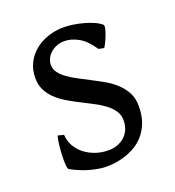

<svg xmlns="http://www.w3.org/2000/svg" viewBox="-97 -546 579 637"><g transform="rotate(-20 193.0 -227.5)"><path d="M341.8 -138.2Q341.8 -103.5 332 -78.9Q322.3 -54.2 306.6 -37.1Q291 -20 272 -9.8Q252.9 0.5 234.4 5.9Q215.8 11.2 199.5 12.9Q183.1 14.6 173.8 14.6Q150.4 14.6 117.4 5.9Q84.5 -2.9 51.8 -21Q48.3 -22.5 47.1 -36.9Q45.9 -51.3 46.6 -70.1Q47.4 -88.9 49.6 -107.9Q51.8 -127 55.2 -138.2L76.2 -132.8Q77.1 -112.3 86.9 -94.2Q96.7 -76.2 113 -63Q129.4 -49.8 151.1 -42Q172.9 -34.2 198.2 -34.2Q215.8 -34.2 230.5 -39.8Q245.1 -45.4 255.9 -55.4Q266.6 -65.4 272.5 -79.6Q278.3 -93.8 278.3 -110.8Q278.3 -130.4 267.8 -145.5Q257.3 -160.6 240.2 -173.1Q223.1 -185.5 201.4 -196.5Q179.7 -207.5 157.2 -219.2Q136.7 -229.5 117.7 -241.2Q98.6 -252.9 83.7 -267.6Q68.8 -282.2 59.8 -300.3Q50.8 -318.4 50.8 -341.8Q50.8 -372.1 63 -395.8Q75.2 -419.4 95.5 -435.5Q115.7 -451.7 141.8 -460.2Q168 -468.8 195.8 -468.8Q210.9 -468.8 229.2 -466.1Q247.6 -463.4 265.4 -458.5Q283.2 -453.6 298.8 -446.8Q314.5 -439.9 324.2 -431.2Q327.1 -428.2 325 -418Q322.8 -407.7 318.1 -395.5Q313.5 -383.3 308.1 -372.6Q302.7 -361.8 299.8 -357.9L280.8 -361.8Q257.3 -397 232.2 -410.9Q207 -424.8 183.1 -424.8Q167 -424.8 154.3 -419.4Q141.6 -414.1 132.6 -405.5Q123.5 -397 118.9 -386.7Q114.3 -376.5 114.3 -366.2Q114.3 -350.6 123.5 -338.1Q132.8 -325.7 147.9 -314.7Q163.1 -303.7 182.4 -293.7Q201.7 -283.7 222.2 -272.9Q243.2 -262.2 264.6 -250Q286.1 -237.8 303.2 -221.9Q320.3 -206.1 331.1 -185.8Q341.8 -165.5 341.8 -138.2Z"/></g></svg>

Font: Gentium Basic
Style: Regular
Weight: 400
Designer: J. Victor Gaultney and Annie Olsen
Foundry: SIL International
Version: Version 1.100